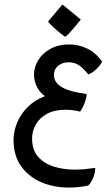

<svg xmlns="http://www.w3.org/2000/svg" viewBox="-20 -493 488 871"><path d="M292.5 357.9Q223.6 357.9 166.5 333.3Q109.4 308.6 75.4 260.5Q41.5 212.4 41.5 142.6Q41.5 103 57.4 64.2Q73.2 25.4 104.7 -6.6Q136.2 -38.6 183.6 -56.6Q158.7 -75.2 146.5 -101.3Q134.3 -127.4 134.3 -154.3Q134.3 -189.9 154.1 -221.2Q173.8 -252.4 209.7 -272Q245.6 -291.5 294.4 -291.5Q335 -291.5 374.3 -273.4Q413.6 -255.4 443.4 -213.4Q436 -198.2 417.7 -180.2Q399.4 -162.1 380.9 -155.3Q359.9 -181.2 339.8 -195.8Q319.8 -210.4 291 -210.4Q262.2 -210.4 243.4 -194.3Q224.6 -178.2 224.6 -153.8Q224.6 -117.7 261.7 -96.9Q298.8 -76.2 373 -66.4Q373 -49.8 363.8 -25.6Q354.5 -1.5 343.3 13.2Q326.7 8.8 309.3 6.8Q292 4.9 277.8 4.9Q227.1 4.9 193.1 23.4Q159.2 42 142.3 71.8Q125.5 101.6 125.5 134.8Q125.5 186.5 152.3 217.5Q179.2 248.5 223.4 262.5Q267.6 276.4 319.3 276.4Q342.3 276.4 365.7 274.2Q389.2 272 412.1 268.6Q412.1 289.6 403.3 312.3Q394.5 335 380.4 348.6Q336.9 357.9 292.5 357.9ZM274.9 -326.2Q247.6 -346.2 224.6 -367.2Q201.7 -388.2 198.2 -395.5L263.2 -472.7L346.7 -404.3Q314.5 -364.3 297.6 -346.2Q280.8 -328.1 274.9 -326.2Z"/></svg>

Font: Harmattan
Style: Bold
Weight: 700
Designer: George W. Nuss III and SIL International
Foundry: SIL International
Version: Version 4.000